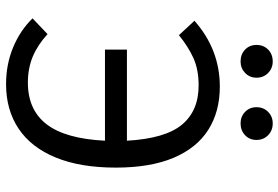

<svg xmlns="http://www.w3.org/2000/svg" viewBox="-168 -770 950 655"><g transform="rotate(90 307.5 -443.0)"><path d="M552.3 -362.6Q552.3 -241 517.7 -157.2Q483.1 -73.3 419.2 -30.8Q355.4 11.8 267.7 11.8Q200 11.8 142.1 -12.3Q84.1 -36.4 43.1 -78.5L96.9 -129.7Q133.8 -95.9 173.8 -79.2Q213.8 -62.6 262.1 -62.6Q355.4 -62.6 404.6 -126.7Q453.8 -190.8 460.5 -325.6H149.7V-400.5H460.5Q453.3 -530.3 406.2 -587.7Q359 -645.1 271.8 -645.1Q217.9 -645.1 178.7 -627.4Q139.5 -609.7 100.5 -577.9L51.3 -630.8Q149.2 -717.4 275.9 -717.4Q361.5 -717.4 423.6 -677.9Q485.6 -638.5 519 -559.2Q552.3 -480 552.3 -362.6ZM133.8 -842.6Q133.8 -866.7 149.7 -882.3Q165.6 -897.9 190.3 -897.9Q213.3 -897.9 229.5 -882.1Q245.6 -866.2 245.6 -842.6Q245.6 -819.5 229.5 -803.8Q213.3 -788.2 190.3 -788.2Q165.6 -788.2 149.7 -803.6Q133.8 -819 133.8 -842.6ZM346.2 -842.6Q346.2 -866.2 362.1 -882.1Q377.9 -897.9 401.5 -897.9Q425.6 -897.9 441.8 -882.1Q457.9 -866.2 457.9 -842.6Q457.9 -819 441.8 -803.6Q425.6 -788.2 401.5 -788.2Q377.9 -788.2 362.1 -803.6Q346.2 -819 346.2 -842.6Z"/></g></svg>

Font: Fira Code
Style: Regular
Weight: 400
Designer: Carrois Corporate, Edenspiekermann AG, Nikita Prokopov
Foundry: Carrois Corporate, Edenspiekermann AG, Nikita Prokopov
Version: Version 5.002